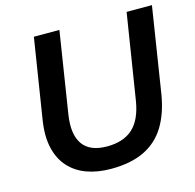

<svg xmlns="http://www.w3.org/2000/svg" viewBox="-104 -813 946 930"><g transform="rotate(-15 368.5 -347.5)"><path d="M342 10Q274 10 220.5 -9.5Q167 -29 131.5 -68.5Q96 -108 82.5 -167.5Q69 -227 82 -307L145 -705H273L209 -298Q194 -201 229.5 -150.5Q265 -100 351 -100Q433 -100 480 -142.5Q527 -185 542 -277L610 -705H737L670 -279Q655 -185 616 -120.5Q577 -56 509.5 -23Q442 10 342 10Z"/></g></svg>

Font: Nunito Sans 12pt ExtraLight 12pt
Style: Bold Italic
Weight: 700
Italic angle: -9°
Version: Version 3.101;gftools[0.9.27]